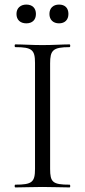

<svg xmlns="http://www.w3.org/2000/svg" viewBox="-20 -819 372 839"><path d="M199 -81V-542C199 -599 211 -613 284 -613C288 -613 288 -625 284 -625C253 -625 213 -622 165 -622C120 -622 79 -625 47 -625C43 -625 43 -613 47 -613C120 -613 133 -601 133 -544V-81C133 -23 120 -12 47 -12C43 -12 43 0 47 0C79 0 120 -2 165 -2C213 -2 252 0 284 0C288 0 288 -12 284 -12C210 -12 199 -23 199 -81ZM95 -717C121 -717 137 -732 137 -758C137 -783 122 -799 95 -799C70 -799 52 -784 52 -758C52 -732 69 -717 95 -717ZM238 -717C263 -717 279 -732 279 -758C279 -784 264 -799 238 -799C213 -799 196 -784 196 -758C196 -733 212 -717 238 -717Z"/></svg>

Font: Cormorant Garamond
Style: Regular
Weight: 400
Designer: Christian Thalmann (Catharsis Fonts)
Foundry: Catharsis Fonts
Version: Version 4.002;Glyphs 3.4 (3410)